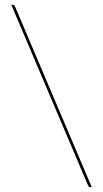

<svg xmlns="http://www.w3.org/2000/svg" viewBox="-20 -740 428 799"><path d="M347 33 27 -720H32Q36 -720 38.5 -718.5Q41 -717 42 -714L362 39H358Q355 39 352 38Q349 37 347 33Z"/></svg>

Font: Aleo Thin
Style: Regular
Weight: 250
Designer: Alessio Laiso
Foundry: Alessio Laiso
Version: Version 2.001;gftools[0.9.29]